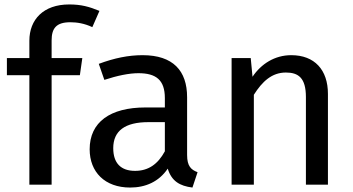

<svg xmlns="http://www.w3.org/2000/svg" viewBox="-20 -830 1587 863"><path d="M296 -730C325 -730 359 -725 395 -708L427 -781C381 -800 345 -810 291 -810C175 -810 112 -742 112 -647V-569H11V-492H112V0H212V-492H339L350 -569H212V-648C212 -703 233 -730 296 -730Z M821 -133V-393C821 -512 758 -582 621 -582C557 -582 494 -569 424 -543L449 -471C507 -490 560 -501 602 -501C681 -501 721 -471 721 -389V-347H634C475 -347 383 -281 383 -159C383 -57 451 13 565 13C634 13 694 -13 734 -72C751 -16 788 6 845 13L868 -56C839 -67 821 -83 821 -133ZM587 -62C523 -62 489 -97 489 -164C489 -242 542 -281 647 -281H721V-150C689 -91 646 -62 587 -62Z M1289 -582C1215 -582 1154 -543 1115 -485L1107 -569H1021V0H1121V-404C1159 -464 1202 -504 1265 -504C1321 -504 1355 -480 1355 -394V0H1454V-408C1454 -516 1394 -582 1289 -582Z"/></svg>

Font: Glow Sans SC Normal Medium
Style: Regular
Weight: 600
Designer: Ryoko NISHIZUKA (kana, bopomofo & ideographs); Paul D. Hunt (Latin, Greek & Cyrillic); Sandoll Communications, Soo-young
Version: Version 0.93